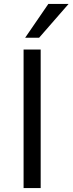

<svg xmlns="http://www.w3.org/2000/svg" viewBox="-20 -957 369 977"><path d="M100 0V-705H187V0ZM108 -765 226 -937H329L179 -765Z"/></svg>

Font: Nunito Sans 9pt
Style: Regular
Weight: 400
Version: Version 3.101;gftools[0.9.27]